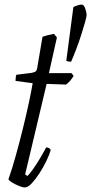

<svg xmlns="http://www.w3.org/2000/svg" viewBox="-20 -820 399 840"><path d="M88 0Q79 0 63 -6.5Q47 -13 33 -21.5Q19 -30 17 -36Q33 -81 49.5 -140.5Q66 -200 81 -261Q96 -322 107 -374Q118 -426 123 -456L48 -466Q48 -475 49 -482.5Q50 -490 52 -493L117 -501Q128 -503 134.5 -506.5Q141 -510 143 -524L166 -659Q177 -663 191 -666.5Q205 -670 216 -672L229 -656L194 -500H293L302 -488Q288 -464 269 -450L184 -453L90 -57L100 -50Q109 -58 124.5 -80Q140 -102 155.5 -128Q171 -154 182 -175Q196 -175 202 -164Q196 -143 182.5 -115Q169 -87 152 -61Q135 -35 118.5 -17.5Q102 0 88 0ZM291 -550Q277 -550 270 -554L301 -789Q308 -793 319.5 -796.5Q331 -800 337 -800Q347 -800 353 -782.5Q359 -765 359 -755Q359 -747 352 -722.5Q345 -698 335 -666.5Q325 -635 313 -603.5Q301 -572 291 -550Z"/></svg>

Font: Texturina 72pt 72pt ExtraLight
Style: Italic
Weight: 200
Italic angle: -11°
Designer: Guillermo Torres Carreño
Foundry: Omnibus-Type
Version: Version 1.002; ttfautohint (v1.8.3)